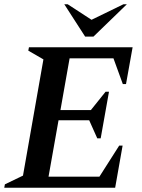

<svg xmlns="http://www.w3.org/2000/svg" viewBox="-27 -882 669 902"><path d="M-7 0 -4 -16 81 -57 177 -603 106 -644 109 -660H596L565 -487H550L506 -608H300L257 -365H400L469 -451H485L446 -232H430L392 -317H248L201 -52H440L533 -198H549L514 0ZM373 -710 275 -862H291L403 -789L553 -862H569L412 -710Z"/></svg>

Font: Spectral SemiBold
Style: Italic
Weight: 600
Italic angle: -10°
Designer: Jean-Baptiste Levee
Foundry: Production Type
Version: Version 2.001